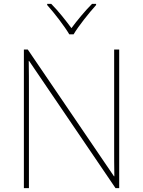

<svg xmlns="http://www.w3.org/2000/svg" viewBox="-20 -969 738 989"><path d="M337 -792H359C383 -833 438 -902 475 -943V-949H454C417 -912 376 -862 348 -824C320 -862 281 -912 244 -949H223V-943C260 -902 313 -833 337 -792ZM594 0V-714H568V-211C568 -165 568 -111 569 -61H567L123 -714H103V0H129V-502C129 -555 129 -597 128 -655H130L575 0Z"/></svg>

Font: Noto Sans Malayalam Thin
Style: Regular
Weight: 100
Designer: Jelle Bosma - Monotype Design Team
Foundry: Monotype Imaging Inc.
Version: Version 2.104